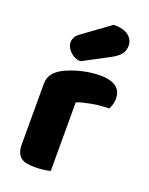

<svg xmlns="http://www.w3.org/2000/svg" viewBox="-142 -817 695 898"><g transform="rotate(20 205.5 -368.0)"><path d="M222 -1Q212 2 190.5 5Q169 8 146 8Q124 8 106.5 5Q89 2 77 -7Q65 -16 58.5 -31.5Q52 -47 52 -72V-372Q52 -395 60.5 -411.5Q69 -428 85 -441Q101 -454 124.5 -464.5Q148 -475 175 -483Q202 -491 231 -495.5Q260 -500 289 -500Q337 -500 365 -481.5Q393 -463 393 -421Q393 -407 389 -393.5Q385 -380 379 -369Q358 -369 336 -367Q314 -365 293 -361Q272 -357 253.5 -352.5Q235 -348 222 -342ZM265 -744Q317 -744 340.5 -724Q364 -704 364 -676Q364 -650 350 -632.5Q336 -615 304 -598L175 -530Q145 -533 124 -554Q103 -575 103 -599Q103 -611 109 -623Q115 -635 129 -645Z"/></g></svg>

Font: Baloo Bhaina
Style: Regular
Weight: 400
Designer: Manish Minz, Shuchita Grover and Ek Type
Foundry: Ek Type
Version: Version 1.443;PS 1.000;hotconv 16.6.51;makeotf.lib2.5.65220;